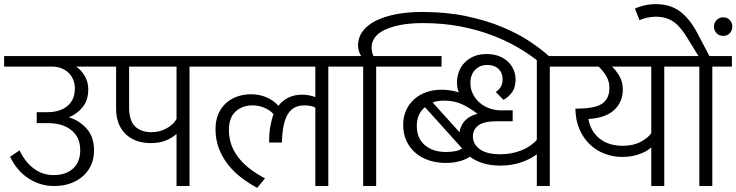

<svg xmlns="http://www.w3.org/2000/svg" viewBox="-30 -902 3571 931"><path d="M304 -333Q355 -318 390.5 -278Q426 -238 426 -172Q426 -135 412.5 -103.5Q399 -72 373.5 -49Q348 -26 312.5 -13Q277 0 233 0Q194 0 160.5 -11.5Q127 -23 100 -42.5Q73 -62 52.5 -88Q32 -114 19 -142L65 -173Q91 -117 133.5 -85Q176 -53 230 -53Q289 -53 324 -84.5Q359 -116 359 -174Q359 -236 316.5 -270.5Q274 -305 202 -305H148V-358H198Q261 -358 297 -388Q333 -418 333 -474Q333 -496 325 -515.5Q317 -535 302.5 -549Q288 -563 268 -571Q248 -579 224 -579H-10V-630H486V-579H339Q364 -563 381 -533.5Q398 -504 398 -469Q398 -417 371.5 -383.5Q345 -350 304 -333Z M984 -579H889V0H826V-253Q809 -236 777 -222Q745 -208 701 -208Q665 -208 634.5 -218.5Q604 -229 581.5 -249.5Q559 -270 546 -301.5Q533 -333 533 -375V-579H466V-630H984ZM596 -382Q596 -318 624.5 -289.5Q653 -261 705 -261Q745 -261 778.5 -280Q812 -299 826 -325V-579H596Z M1296 -349Q1279 -368 1252 -379.5Q1225 -391 1195 -391Q1145 -391 1112.5 -361.5Q1080 -332 1080 -272Q1080 -230 1093.5 -195.5Q1107 -161 1131 -132Q1155 -103 1187 -79.5Q1219 -56 1255 -37L1217 9Q1176 -13 1139 -41.5Q1102 -70 1074.5 -105.5Q1047 -141 1031 -183.5Q1015 -226 1015 -276Q1015 -318 1029 -350Q1043 -382 1067 -403Q1091 -424 1122 -434.5Q1153 -445 1187 -445Q1228 -445 1262.5 -430Q1297 -415 1320 -389Q1340 -415 1369 -429Q1398 -443 1434 -443Q1453 -443 1470.5 -439.5Q1488 -436 1499 -431V-579H965V-630H1657V-579H1562V0H1499V-380Q1491 -385 1477.5 -388Q1464 -391 1446 -391Q1390 -391 1364.5 -346.5Q1339 -302 1337 -211H1275Q1275 -259 1281.5 -292.5Q1288 -326 1296 -349Z M1721 -630Q1715 -640 1710.5 -653.5Q1706 -667 1706 -683Q1706 -719 1727.5 -749Q1749 -779 1789.5 -800Q1830 -821 1888 -832.5Q1946 -844 2018 -844Q2135 -844 2231.5 -823.5Q2328 -803 2405 -771Q2482 -739 2539.5 -700.5Q2597 -662 2635 -627L2643 -619L2607 -583L2591 -596Q2545 -634 2486 -669Q2427 -704 2356 -731Q2285 -758 2201 -774Q2117 -790 2021 -790Q1956 -790 1909.5 -780.5Q1863 -771 1832 -755.5Q1801 -740 1786.5 -718.5Q1772 -697 1772 -673Q1772 -649 1781 -630H1889V-579H1794V0H1731V-579H1636V-630Z M2573 -630H2731V-579H2636V0H2573V-154Q2547 -133 2500.5 -116Q2454 -99 2395 -99Q2349 -99 2312 -110.5Q2275 -122 2249 -142Q2202 -112 2131 -112Q2089 -112 2051.5 -124Q2014 -136 1986 -159.5Q1958 -183 1941.5 -217.5Q1925 -252 1925 -296Q1925 -335 1939 -366.5Q1953 -398 1978 -420.5Q2003 -443 2037 -455Q2071 -467 2111 -467Q2132 -467 2154.5 -463.5Q2177 -460 2195 -454Q2190 -464 2188 -476.5Q2186 -489 2186 -503Q2186 -530 2195.5 -555Q2205 -580 2223.5 -599Q2242 -618 2268.5 -629Q2295 -640 2329 -640Q2364 -640 2390.5 -629.5Q2417 -619 2434.5 -601.5Q2452 -584 2461 -562Q2470 -540 2470 -516Q2470 -476 2450.5 -451.5Q2431 -427 2411 -418L2374 -456Q2387 -464 2397 -479Q2407 -494 2407 -517Q2407 -549 2387 -568Q2367 -587 2332 -587Q2298 -587 2274.5 -564Q2251 -541 2251 -499Q2251 -470 2263.5 -445.5Q2276 -421 2296.5 -403.5Q2317 -386 2343.5 -376.5Q2370 -367 2398 -367H2456V-314H2377Q2317 -314 2290 -294Q2263 -274 2263 -241Q2263 -203 2296.5 -178.5Q2330 -154 2396 -154Q2449 -154 2496 -172Q2543 -190 2573 -224ZM1991 -292Q1991 -231 2030.5 -198Q2070 -165 2132 -165Q2185 -165 2211 -182L2031 -382Q2012 -368 2001.5 -344.5Q1991 -321 1991 -292ZM1875 -579V-630H2111V-579ZM2126 -414Q2108 -414 2094 -412Q2080 -410 2068 -405L2198 -261Q2203 -294 2225 -317.5Q2247 -341 2285 -350Q2247 -380 2209 -397Q2171 -414 2126 -414Z M3191 -579V0H3128V-188Q3121 -181 3109 -173Q3097 -165 3079.5 -158Q3062 -151 3039 -146Q3016 -141 2987 -141Q2944 -141 2903.5 -156Q2863 -171 2831.5 -200.5Q2800 -230 2780.5 -273.5Q2761 -317 2760 -375L2788 -376Q2864 -378 2894.5 -403Q2925 -428 2925 -475Q2925 -507 2910.5 -532Q2896 -557 2873 -579H2710V-630H3286V-579ZM3128 -256V-579H2938Q2957 -561 2973.5 -533Q2990 -505 2990 -468Q2990 -407 2948 -368.5Q2906 -330 2823 -325Q2834 -265 2877.5 -230Q2921 -195 2990 -195Q3041 -195 3077 -214.5Q3113 -234 3128 -256Z M3049 -860Q3066 -869 3093.5 -875.5Q3121 -882 3149 -882Q3221 -882 3268 -846Q3315 -810 3350 -744L3410 -630H3519V-579H3424V0H3361V-579H3266V-630H3357L3304 -716Q3289 -741 3273.5 -760.5Q3258 -780 3240 -793.5Q3222 -807 3199.5 -814Q3177 -821 3149 -821Q3128 -821 3106.5 -816Q3085 -811 3071 -804ZM3432 -774Q3432 -791 3444.5 -804.5Q3457 -818 3477 -818Q3497 -818 3509 -804.5Q3521 -791 3521 -774Q3521 -754 3509 -741Q3497 -728 3477 -728Q3457 -728 3444.5 -741Q3432 -754 3432 -774Z"/></svg>

Font: Mukta Light
Style: Regular
Weight: 300
Designer: Girish Dalvi and Yashodeep Gholap
Foundry: Ek Type
Version: Version 2.538;PS 1.002;hotconv 16.6.51;makeotf.lib2.5.65220;